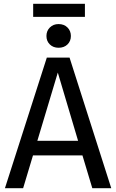

<svg xmlns="http://www.w3.org/2000/svg" viewBox="-20 -993 613 1013"><path d="M415 -173H154L102 0H6L227 -689H347L567 0H467ZM392 -250 285 -610 177 -250ZM354 -803Q354 -776 336 -758.5Q318 -741 289 -741Q261 -741 243 -758.5Q225 -776 225 -803Q225 -830 243 -848Q261 -866 289 -866Q318 -866 336 -848Q354 -830 354 -803ZM155 -904V-973H428V-904Z"/></svg>

Font: FiraGOUPP
Style: Medium
Weight: 400
Designer: bBox Type
Foundry: bBox Type GmbH
Version: Version 1.001